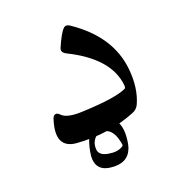

<svg xmlns="http://www.w3.org/2000/svg" viewBox="-82 -465 616 655"><g transform="rotate(-15 225.5 -137.5)"><path d="M170.4 -321.8Q186.5 -370.6 199.2 -385.3Q207.5 -395 221.7 -387.2Q355 -313.5 377.4 -190.4Q390.1 -121.1 371.6 -68.4Q366.2 -52.7 350.6 -44.4Q255.4 4.4 140.6 5.9Q61 6.8 85 -95.7Q87.9 -107.4 97.2 -108.9Q103 -109.4 112.3 -101.6Q131.3 -85.4 187 -92.8Q308.1 -108.4 345.7 -130.9Q349.1 -132.8 347.7 -142.6Q329.1 -242.7 185.1 -298.8Q165.5 -306.6 170.4 -321.8ZM309.1 27.3Q309.6 52.7 305.7 68.4Q292 118.7 229.5 116.2Q169.9 114.3 176.3 46.4Q183.1 -21.5 215.3 -45.9Q247.6 -70.3 282.7 -39.6Q308.1 -18.1 309.1 27.3ZM289.1 52.2Q275.4 -7.3 239.3 -8.8Q216.8 -9.8 205.8 5.9Q194.8 21.5 198.2 43.7Q201.7 65.9 234.1 68.8Q266.6 71.8 285.2 58.1Q289.1 55.2 289.1 52.2Z"/></g></svg>

Font: Amiri
Style: Regular
Weight: 400
Designer: Khaled Hosny
Version: Version 000.108